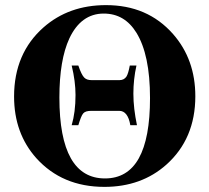

<svg xmlns="http://www.w3.org/2000/svg" viewBox="-20 -712 818 750"><path d="M566 -329C566 -120 508 -15 390 -15C272 -15 212 -120 212 -331C212 -429 225 -506 251 -562C281 -626 326 -659 385 -659C440 -659 482 -634 513 -584C548 -527 566 -443 566 -329ZM743 -336C743 -432 714 -513 656 -579C589 -655 502 -692 394 -692C297 -692 216 -663 150 -605C74 -538 35 -448 35 -335C35 -239 64 -159 122 -94C189 -20 277 18 388 18C484 18 565 -11 630 -69C705 -136 743 -225 743 -336ZM515 -223C506 -266 501 -307 501 -346C501 -383 505 -420 513 -456H487C483 -435 479 -421 474 -413C468 -404 459 -399 447 -399H338C325 -399 316 -402 309 -409C302 -416 294 -432 286 -456H260C270 -415 275 -376 275 -341C275 -296 270 -257 260 -223H286C293 -246 299 -262 305 -269C311 -276 321 -279 337 -279H446C468 -279 483 -260 489 -223Z"/></svg>

Font: XITS Math
Style: Bold
Weight: 700
Designer: MicroPress Inc., with final additions and corrections provided by Coen Hoffman, Elsevier (retired)
Version: Version 1.302